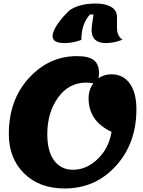

<svg xmlns="http://www.w3.org/2000/svg" viewBox="-20 -1043 813 1088"><path d="M345 -799Q278 -799 278 -838Q278 -867 309 -910.5Q340 -954 376 -986Q431 -1023 523 -1023Q576 -1023 609.5 -1004Q643 -985 643 -946V-883Q643 -840 674 -818Q626 -799 580 -799Q499 -799 499 -874Q499 -893 510 -961H490Q441 -908 441 -817Q394 -799 345 -799ZM346 25Q203 25 116.5 -60.5Q30 -146 30 -283Q30 -477 144 -601Q258 -725 416 -725Q483 -725 512 -702Q541 -679 541 -629Q541 -614 538 -600Q571 -622 611 -622Q678 -622 715.5 -569.5Q753 -517 753 -424Q753 -231 637 -103Q521 25 346 25ZM248 -283Q248 -185 287 -133Q326 -81 394 -81Q470 -81 533.5 -142Q597 -203 612 -296Q482 -356 482 -487Q482 -534 509 -571Q481 -575 469 -575Q370 -575 309 -490Q248 -405 248 -283Z"/></svg>

Font: Lemonada
Style: Bold
Weight: 700
Designer: Mohamed Gaber (Arabic), Eduardo Tunni (Latin)
Foundry: Kief Type Foundry
Version: Version 4.004